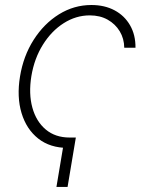

<svg xmlns="http://www.w3.org/2000/svg" viewBox="-20 -573 592 759"><path d="M279.8 -29.3 247.1 166H203.1L235.8 -29.3ZM248 11.7Q178.2 11.7 131.3 -25.1Q84.5 -62 65.2 -126Q45.9 -189.9 59.1 -270.5Q72.3 -351.6 113 -415.5Q153.8 -479.5 213.1 -516.4Q272.5 -553.2 341.3 -553.2Q393.6 -553.2 432.9 -532.2Q472.2 -511.2 494.1 -473.1Q516.1 -435.1 515.6 -384.3H471.2Q470.7 -420.4 453.4 -449.2Q436 -478 405.8 -495.1Q375.5 -512.2 335 -512.2Q280.3 -512.2 231.9 -481.4Q183.6 -450.7 149.7 -396.5Q115.7 -342.3 104 -272Q92.8 -202.6 107.9 -147.7Q123 -92.8 160.9 -61Q198.7 -29.3 255.4 -29.3Z"/></svg>

Font: Inter ExtraLight
Style: Italic
Weight: 250
Italic angle: -9.3988°
Designer: Rasmus Andersson
Foundry: rsms
Version: Version 4.001;git-66647c0bb